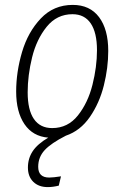

<svg xmlns="http://www.w3.org/2000/svg" viewBox="-20 -552 508 784"><path d="M136 129Q136 173 181 173Q197 173 229 168L220 206Q196 212 175 212Q138 212 116 190.5Q94 169 94 132Q94 95 113.5 65.5Q133 36 177 10Q114 5 80 -45Q46 -95 46 -178Q46 -258 70 -339.5Q94 -421 146.5 -476.5Q199 -532 277 -532Q347 -532 384.5 -482Q422 -432 422 -344Q422 -275 404 -203Q386 -131 347 -74.5Q308 -18 249 2Q188 33 162 61.5Q136 90 136 129ZM193 -29Q257 -29 298 -80.5Q339 -132 357.5 -205.5Q376 -279 376 -347Q376 -419 350.5 -456.5Q325 -494 276 -494Q212 -494 170.5 -442.5Q129 -391 111 -317.5Q93 -244 93 -175Q93 -103 118.5 -66Q144 -29 193 -29Z"/></svg>

Font: Fira Sans Extra Condensed ExtraLight
Style: Italic
Weight: 275
Width: 3
Italic angle: -8°
Designer: Carrois Corporate & Edenspiekermann AG
Foundry: Carrois Corporate GbR & Edenspiekermann AG
Version: Version 4.203